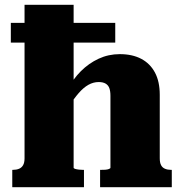

<svg xmlns="http://www.w3.org/2000/svg" viewBox="-20 -778 754 798"><path d="M694 0H396V-72H399Q408 -72 417 -72.5Q426 -73 432.5 -75.5Q439 -78 439 -81V-380Q439 -399 434.5 -411.5Q430 -424 419 -430.5Q408 -437 390 -437Q368 -437 347.5 -425.5Q327 -414 307 -391Q287 -368 266 -335L262 -407Q283 -449 316 -482Q349 -515 390 -534Q431 -553 478 -553Q530 -553 567 -533.5Q604 -514 624 -476.5Q644 -439 644 -384V-120Q644 -102 649.5 -91.5Q655 -81 666 -76.5Q677 -72 691 -72H694ZM82 -758H286V-81Q286 -78 292.5 -76Q299 -74 308 -73Q317 -72 325 -72H329V0H31V-72H33Q48 -72 59 -76.5Q70 -81 76 -91.5Q82 -102 82 -120ZM459 -683V-601H25V-683Z"/></svg>

Font: Roboto Serif ExtraBold
Style: Regular
Weight: 800
Designer: Greg Gazdowicz
Foundry: Commercial Type
Version: Version 1.008